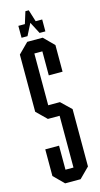

<svg xmlns="http://www.w3.org/2000/svg" viewBox="-139 -956 519 996"><g transform="rotate(-15 120.5 -458.0)"><path d="M91 -852 111 -916H129L149 -852H184V-788H153L120 -851L88 -788H56V-852ZM79 0 25 -54V-197H99V-68H142V-346H79L25 -399V-706L79 -760H162L216 -706V-563H142V-692H99V-414H162L216 -362V-54L162 0Z"/></g></svg>

Font: Commune Nuit Debout
Style: Regular
Weight: 400
Designer: Sébastien Marchal
Foundry: Sébastien Marchal
Version: Version 1.003;PS 1.3;hotconv 1.0.88;makeotf.lib2.5.647800